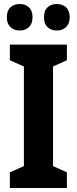

<svg xmlns="http://www.w3.org/2000/svg" viewBox="-20 -936 381 956"><path d="M313 0H29V-78L99 -109V-605L29 -636V-714H313V-636L244 -605V-109L313 -78ZM14 -849Q14 -883 32 -899.5Q50 -916 78 -916Q106 -916 124 -899.5Q142 -883 142 -850Q142 -818 124 -801Q106 -784 78 -784Q50 -784 32 -801Q14 -818 14 -849ZM199 -849Q199 -883 216.5 -899.5Q234 -916 263 -916Q291 -916 309 -899.5Q327 -883 327 -850Q327 -818 309 -801Q291 -784 263 -784Q234 -784 216.5 -801Q199 -818 199 -849Z"/></svg>

Font: Noto Sans Display Condensed
Style: Bold
Weight: 700
Width: 3
Designer: Monotype Design Team
Foundry: Monotype Imaging Inc.
Version: Version 2.003